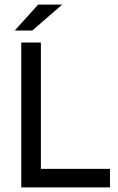

<svg xmlns="http://www.w3.org/2000/svg" viewBox="-20 -811 512 831"><path d="M456 -80V0H72V-627H157V-80ZM145 -791H249L120 -679H44Z"/></svg>

Font: Blinker
Style: Regular
Weight: 400
Designer: Juergen Huber
Foundry: supertype
Version: Version 1.017;hotconv 1.0.117;makeotfexe 2.5.65602